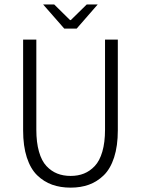

<svg xmlns="http://www.w3.org/2000/svg" viewBox="-20 -840 640 872"><path d="M272 -710 175.8 -819.8H226.1L297.9 -749H301.8L374 -819.8H423.8L328.1 -710ZM300.8 12.2Q254.4 12.2 216.8 -1.2Q179.2 -14.6 148.9 -43.9Q118.7 -73.2 101.8 -125Q85 -176.8 85 -248V-660.2H145V-251Q145 -193.4 157 -151.4Q168.9 -109.4 190.9 -85.9Q212.9 -62.5 240 -51.8Q267.1 -41 300.8 -41Q334.5 -41 361.3 -51.8Q388.2 -62.5 410.4 -85.9Q432.6 -109.4 444.8 -151.4Q457 -193.4 457 -251V-660.2H515.1V-248Q515.1 -177.2 498.3 -125.2Q481.4 -73.2 451.2 -43.9Q420.9 -14.6 383.8 -1.2Q346.7 12.2 300.8 12.2Z"/></svg>

Font: Office Code Pro Light
Style: Regular
Weight: 300
Designer: Nathan Rutzky & Paul D. Hunt
Foundry: Adobe Systems Incorporated
Version: Version 1.004;PS 001.004;hotconv 1.0.70;makeotf.lib2.5.58329